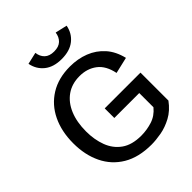

<svg xmlns="http://www.w3.org/2000/svg" viewBox="-258 -1080 1236 1236"><g transform="rotate(-45 360.5 -461.5)"><path d="M392.1 12.2Q276.4 12.2 198.5 -34.2Q120.6 -80.6 81.1 -162.4Q41.5 -244.1 41.5 -350.1Q41.5 -458 81.1 -540Q120.6 -622.1 195.6 -668.7Q270.5 -715.3 376 -715.3Q447.3 -715.3 507.6 -691.7Q567.9 -668 610.4 -620.4Q652.8 -572.8 670.4 -499.5L559.1 -473.6Q543 -553.7 493.9 -590.8Q444.8 -627.9 376 -627.9Q306.2 -627.9 256.3 -592.8Q206.5 -557.6 180.2 -494.4Q153.8 -431.2 153.8 -346.2Q153.8 -271 177 -209.5Q200.2 -147.9 251.2 -111.6Q302.2 -75.2 386.7 -75.2Q436.5 -75.2 485.8 -90.6Q535.2 -106 570.8 -149.4V-307.6L604 -278.8H343.8V-366.2H669.4V-111.8Q630.4 -58.6 580.8 -32Q531.2 -5.4 481.7 3.4Q432.1 12.2 392.1 12.2ZM373 -786.1Q299.3 -786.1 255.1 -821.8Q210.9 -857.4 199.7 -916L280.8 -934.6Q285.2 -898.4 307.9 -876.7Q330.6 -855 373 -855Q415.5 -855 438.2 -876.7Q460.9 -898.4 465.8 -934.6L546.9 -916Q536.1 -857.4 491.7 -821.8Q447.3 -786.1 373 -786.1Z"/></g></svg>

Font: Schibsted Grotesk Medium
Style: Regular
Weight: 500
Designer: Bakken & Baeck AS, Henrik Kongsvoll
Foundry: Schibsted ASA
Version: Version 1.100;gftools[0.9.25]